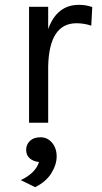

<svg xmlns="http://www.w3.org/2000/svg" viewBox="-20 -507 421 793"><path d="M66 237Q128 207 141 162Q118 160 103 147Q88 134 88 112Q88 90 103.5 75Q119 60 147.5 60Q176 60 195 82.5Q214 105 214 139Q214 173 192 208.5Q170 244 125 266ZM100 0V-479H179V-387Q215 -487 306 -487Q335 -487 361 -478L357 -401Q327 -411 296 -411Q183 -411 179 -233V0Z"/></svg>

Font: Karmilla
Style: Regular
Weight: 400
Designer: Jonathan Pinhorn
Version: Version 1.000